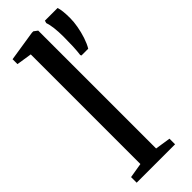

<svg xmlns="http://www.w3.org/2000/svg" viewBox="-269 -846 873 873"><g transform="rotate(-45 167.5 -409.5)"><path d="M91.5 -48V-753L17.5 -764.5V-796L164.5 -819H174L192 -805.5V-47.5L266.5 -36V0H19.5V-36ZM294.5 -586.5H251L248.5 -592Q251.5 -614 252.8 -643Q254 -672 254 -704.5Q254 -737 250.8 -763Q247.5 -789 242 -804L245.5 -816H327Q331 -804 333 -786.2Q335 -768.5 335 -742Q335 -719.5 330 -691Q325 -662.5 315.8 -634.5Q306.5 -606.5 294.5 -586.5Z"/></g></svg>

Font: Merriweather 72pt
Style: Regular
Weight: 400
Version: Version 2.100